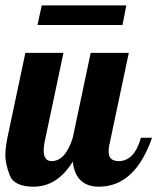

<svg xmlns="http://www.w3.org/2000/svg" viewBox="-28 -700 595 726"><path d="M435.1 -605.5H113.8L129.9 -679.7H449.7ZM420.9 -90.8Q480 -90.8 504.9 -179.2H546.9Q482.4 5.9 346.2 5.9Q257.8 5.9 247.1 -88.9Q188.5 5.9 99.1 5.9Q24.9 5.9 8.5 -38.1Q-7.8 -82 -7.8 -111.3Q-7.8 -140.6 0 -179.2L67.9 -500H211.9L140.1 -160.2Q137.2 -144.5 137.2 -131.8Q137.2 -90.8 167 -90.8Q219.7 -90.8 247.1 -179.2L314.9 -500H459L387.2 -160.2Q382.8 -145 382.8 -126Q382.8 -90.8 420.9 -90.8Z"/></svg>

Font: Lobster-Regular
Style: Regular
Weight: 400
Designer: Pablo Impallari
Foundry: Pablo Impallari
Version: Version 1.007; ttfautohint (v1.1) -l 8 -r 50 -G 50 -x 14 -D 